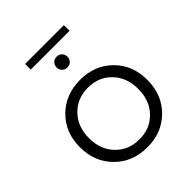

<svg xmlns="http://www.w3.org/2000/svg" viewBox="-225 -941 1077 1077"><g transform="rotate(-45 313.5 -403.0)"><path d="M159 -766V-811H467V-766ZM343.5 -641Q331 -629 313 -629Q295 -629 282.5 -641Q270 -653 270 -672Q270 -691 282.5 -703Q295 -715 313 -715Q331 -715 343.5 -703Q356 -691 356 -672Q356 -653 343.5 -641ZM505.5 -70.5Q430 5 314 5Q198 5 122 -70.5Q46 -146 46 -263Q46 -380 122 -455Q198 -530 314 -530Q430 -530 505.5 -455Q581 -380 581 -263Q581 -146 505.5 -70.5ZM173.5 -115Q229 -58 314 -58Q399 -58 454 -115Q509 -172 509 -263Q509 -354 454 -411Q399 -468 314 -468Q229 -468 173.5 -411Q118 -354 118 -263Q118 -172 173.5 -115Z"/></g></svg>

Font: mBank
Style: Regular
Weight: 400
Designer: Julieta Ulanovsky
Foundry: Julieta Ulanovsky
Version: Version 7.200;PS 007.200;hotconv 1.0.88;makeotf.lib2.5.64775